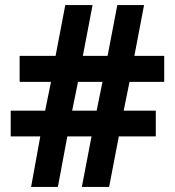

<svg xmlns="http://www.w3.org/2000/svg" viewBox="-20 -733 686 753"><path d="M488 -412 465 -299H591V-198H446L408 0H301L339 -198H244L207 0H102L138 -198H22V-299H157L180 -412H57V-514H198L236 -713H343L305 -514H402L440 -713H545L507 -514H624V-412ZM263 -299H359L382 -412H286Z"/></svg>

Font: Noto Sans Adlam Unjoined
Style: Bold
Weight: 700
Version: Version 3.001